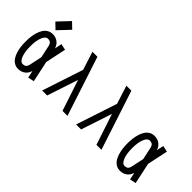

<svg xmlns="http://www.w3.org/2000/svg" viewBox="1 -1423 2099 2099"><g transform="rotate(45 1050.0 -374.0)"><path d="M229.5 -569.3 160.6 -635.3 286.1 -768.1 355 -702.1ZM328.6 -251.5 296.9 -398.4Q286.1 -445.8 238.3 -445.8Q202.1 -445.8 180.2 -392.1Q158.2 -338.4 158.2 -250.5Q158.2 -161.6 180.2 -107.7Q202.1 -53.7 238.3 -53.7Q286.1 -53.7 296.4 -101.1ZM403.3 -251.5 455.6 -7.8 384.3 7.8 366.2 -76.7Q353.5 -31.7 320.1 -6.1Q286.6 19.5 238.3 19.5Q204.1 19.5 177.2 3.2Q150.4 -13.2 133.3 -39.6Q116.2 -65.9 105 -101.8Q93.8 -137.7 89.4 -174.3Q85 -210.9 85 -250.5Q85 -290 89.4 -326.4Q93.8 -362.8 105 -398.7Q116.2 -434.6 133.3 -460.7Q150.4 -486.8 177.2 -502.9Q204.1 -519 238.3 -519Q285.6 -519 318.8 -493.9Q352.1 -468.8 365.2 -425.8L382.8 -507.8L454.1 -492.2Z M591.8 0 749 -476.1 681.2 -688.5H758.3L983.9 0H906.7L787.6 -359.4L668.9 0Z M1116.7 0 1273.9 -476.1 1206.1 -688.5H1283.2L1508.8 0H1431.6L1312.5 -359.4L1193.8 0Z M1903.3 -251.5 1871.6 -398.4Q1860.8 -445.8 1813 -445.8Q1776.9 -445.8 1754.9 -392.1Q1732.9 -338.4 1732.9 -250.5Q1732.9 -161.6 1754.9 -107.7Q1776.9 -53.7 1813 -53.7Q1860.8 -53.7 1871.1 -101.1ZM1978 -251.5 2030.3 -7.8 1959 7.8 1940.9 -76.7Q1928.2 -31.7 1894.8 -6.1Q1861.3 19.5 1813 19.5Q1778.8 19.5 1752 3.2Q1725.1 -13.2 1708 -39.6Q1690.9 -65.9 1679.7 -101.8Q1668.5 -137.7 1664.1 -174.3Q1659.7 -210.9 1659.7 -250.5Q1659.7 -290 1664.1 -326.4Q1668.5 -362.8 1679.7 -398.7Q1690.9 -434.6 1708 -460.7Q1725.1 -486.8 1752 -502.9Q1778.8 -519 1813 -519Q1860.4 -519 1893.6 -493.9Q1926.8 -468.8 1939.9 -425.8L1957.5 -507.8L2028.8 -492.2Z"/></g></svg>

Font: Anka/Coder Condensed
Style: Regular
Weight: 400
Width: 4
Monospace: yes
Version: Version 1.100